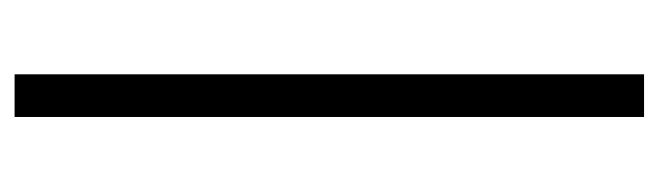

<svg xmlns="http://www.w3.org/2000/svg" viewBox="-348 -432 925 270"><g transform="rotate(90 115.0 -297.5)"><path d="M85 -740.2H145V145H85Z"/></g></svg>

Font: Gidolinya
Style: Regular
Weight: 400
Version: Version 1.0.3